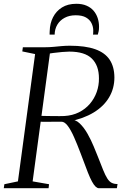

<svg xmlns="http://www.w3.org/2000/svg" viewBox="-28 -992 674 1012"><path d="M-8 0 -5 -21 66.5 -36 157 -707 89.5 -721 92.5 -743H211Q232 -743 253.2 -745Q274.5 -747 296.2 -749Q318 -751 340 -751Q421.5 -751 473.2 -732.8Q525 -714.5 549.8 -677.5Q574.5 -640.5 575 -584Q575 -526 547 -478.8Q519 -431.5 465.5 -399Q412 -366.5 337 -352L344.5 -360.5Q370 -363 392.5 -341.2Q415 -319.5 433.8 -286.2Q452.5 -253 466 -220Q479.5 -187 488 -166Q504.5 -123.5 516 -95.2Q527.5 -67 537.8 -51Q548 -35 560.5 -28.5Q573 -22 591.5 -22L588 0H493Q485 0 476 -8.2Q467 -16.5 457 -34.8Q447 -53 435.5 -82Q415.5 -134.5 397.2 -183Q379 -231.5 362.2 -269.2Q345.5 -307 329 -328.8Q312.5 -350.5 296 -350.5Q293 -350.5 278.2 -350.5Q263.5 -350.5 243.5 -350.2Q223.5 -350 204.8 -350Q186 -350 175 -350.5L181.5 -381.5Q191.5 -381 210 -380.8Q228.5 -380.5 249.5 -380.2Q270.5 -380 287.5 -380Q304.5 -380 311 -380.5Q354 -383 388 -400Q422 -417 445.8 -444.8Q469.5 -472.5 481.8 -507.2Q494 -542 493.5 -579Q493.5 -646.5 456.2 -683.2Q419 -720 337 -720Q323 -720 300 -718Q277 -716 254 -713Q231 -710 217 -707.5L237 -725L144 -36L230.5 -21L228 0ZM374.5 -972Q405.5 -972 428 -962.2Q450.5 -952.5 465 -935.8Q479.5 -919 486.8 -897Q494 -875 494 -851Q494 -836 492 -827.2Q490 -818.5 487.5 -809.5H462Q462.5 -812.5 463.2 -816.8Q464 -821 463.5 -833Q463 -852.5 454 -870.5Q445 -888.5 425 -900Q405 -911.5 371 -911.5Q337.5 -911.5 312.8 -898.2Q288 -885 274.2 -862Q260.5 -839 260 -809.5H233.5Q233.5 -814.5 233.5 -817.5Q233.5 -820.5 234 -828.5Q235 -868.5 251.5 -901Q268 -933.5 298.8 -952.8Q329.5 -972 374.5 -972Z"/></svg>

Font: Merriweather 120pt Light
Style: Italic
Weight: 300
Italic angle: -7.8°
Version: Version 2.101